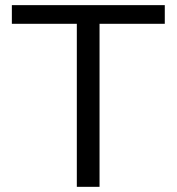

<svg xmlns="http://www.w3.org/2000/svg" viewBox="-20 -723 684 743"><path d="M277.3 0V-630.9H25.9V-703.1H617.7V-630.9H365.2V0Z"/></svg>

Font: Schibsted Grotesk
Style: Regular
Weight: 400
Designer: Bakken & Baeck AS, Henrik Kongsvoll
Foundry: Schibsted ASA
Version: Version 1.100; ttfautohint (v1.8.4.7-5d5b);gftools[0.9.25]